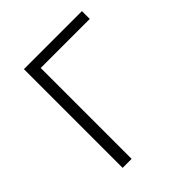

<svg xmlns="http://www.w3.org/2000/svg" viewBox="-154 -630 730 730"><g transform="rotate(-45 210.5 -265.5)"><path d="M400.9 -488.8H137.2V0H88.9V-530.8H400.9Z"/></g></svg>

Font: OpenSans-Light
Style: Regular
Weight: 300
Foundry: Ascender Corporation
Version: Version 1.10